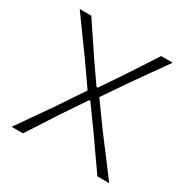

<svg xmlns="http://www.w3.org/2000/svg" viewBox="-161 -860 990 1006"><g transform="rotate(30 334.0 -356.5)"><path d="M38.5 0Q72 -48 106.2 -97.2Q140.5 -146.5 178.5 -200.5L288 -364L193.5 -499.5Q157.5 -549 120 -600.8Q82.5 -652.5 39 -713H109Q144 -661 177 -611.5Q210 -562 239.5 -518L319.5 -403H326.5L405 -519Q434.5 -564 467 -613.5Q499.5 -663 532 -713H601.5Q562.5 -657.5 526.2 -606.8Q490 -556 460 -513L358.5 -364.5L464 -218.5Q507.5 -161 547 -108.8Q586.5 -56.5 629 0H557.5Q522 -50.5 490 -96.2Q458 -142 428 -185L327.5 -324H320.5L226.5 -184.5Q197.5 -140 168.8 -95.2Q140 -50.5 107 0Z"/></g></svg>

Font: Commissioner Loud ExtraLight
Style: Regular
Weight: 200
Designer: Kostas Bartsokas
Foundry: Kostas Bartsokas
Version: Version 1.000; ttfautohint (v1.8.3)